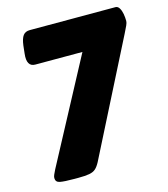

<svg xmlns="http://www.w3.org/2000/svg" viewBox="-106 -783 758 868"><g transform="rotate(-15 273.0 -349.0)"><path d="M136 2Q87 2 67.5 -2Q48 -6 48 -25Q48 -32 52 -41Q56 -50 62 -62L368 -636L407 -543H98Q57 -543 64 -603L68 -640Q72 -672 82.5 -686Q93 -700 114 -700H515Q526 -700 533 -688.5Q540 -677 543 -660.5Q546 -644 546 -627Q546 -619 540.5 -607Q535 -595 524 -573L256 -44Q246 -25 235 -15Q224 -5 205 -1.5Q186 2 153 2Z"/></g></svg>

Font: Asap Black
Style: Italic
Weight: 900
Italic angle: -6°
Designer: Pablo Cosgaya
Foundry: Omnibus-Type
Version: Version 3.001